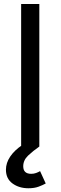

<svg xmlns="http://www.w3.org/2000/svg" viewBox="-20 -748 309 980"><path d="M180.7 -727.5V0H87.9V-727.5ZM125 212.9Q77.6 212.9 43.9 188.5Q10.3 164.1 10.3 118.2Q10.3 83.5 32 51.3Q53.7 19 93.8 -7.8L180.7 0Q148.4 22.5 123.5 46.1Q98.6 69.8 98.6 100.6Q98.6 139.2 139.2 139.2Q152.8 139.2 164.1 135Q175.3 130.9 184.6 125.5L213.4 188.5Q198.7 196.8 177 204.8Q155.3 212.9 125 212.9Z"/></svg>

Font: Inter-Regular
Style: Regular
Weight: 400
Designer: Rasmus Andersson
Foundry: rsms
Version: Version 4.000;git-a52131595